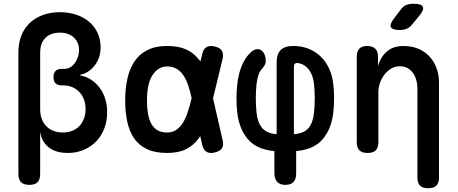

<svg xmlns="http://www.w3.org/2000/svg" viewBox="-20 -805 2440 1023"><path d="M136 180Q107 180 92.5 166Q78 152 78 122V-524Q78 -576 94 -616Q110 -656 139.5 -683.5Q169 -711 209.5 -725.5Q250 -740 299 -740Q347 -740 387 -726.5Q427 -713 455.5 -688.5Q484 -664 500 -629.5Q516 -595 516 -553Q516 -498 485.5 -457.5Q455 -417 407 -406V-403Q438 -398 465 -380.5Q492 -363 511 -337.5Q530 -312 540.5 -279Q551 -246 551 -209Q551 -161 536 -121Q521 -81 493 -52Q465 -23 426.5 -6.5Q388 10 341 10Q278 10 240 -19.5Q202 -49 194 -103V122Q194 152 180 166Q166 180 136 180ZM309 -438H323Q338 -438 351.5 -445Q365 -452 376 -465.5Q387 -479 394 -498Q401 -517 401 -539Q401 -579 373.5 -605Q346 -631 299 -631Q251 -631 222.5 -603.5Q194 -576 194 -524V-223Q194 -166 227 -132.5Q260 -99 315 -99Q341 -99 363.5 -107.5Q386 -116 402 -132.5Q418 -149 427 -172Q436 -195 436 -223Q436 -252 427 -275.5Q418 -299 402 -315.5Q386 -332 364.5 -341Q343 -350 318 -350H309Q287 -350 276 -361Q265 -372 265 -394Q265 -416 276 -427Q287 -438 309 -438Z M1166 -59Q1173 -31 1162.5 -15Q1152 1 1124 7.5Q1096 14 1079.5 3.5Q1063 -7 1057 -35L1047 -80L1037 -66Q1011 -30 971 -10Q931 10 870 10Q807 10 764 -10Q721 -30 695.5 -66.5Q670 -103 658.5 -154.5Q647 -206 647 -270Q647 -334 659 -387Q671 -440 697 -478.5Q723 -517 766 -538.5Q809 -560 870 -560Q931 -560 971 -542Q1011 -524 1037 -491Q1043 -485 1048 -478L1057 -515Q1063 -543 1079.5 -553.5Q1096 -564 1124 -557.5Q1152 -551 1162 -535Q1172 -519 1166 -491L1115 -281ZM1001 -282Q993 -321 982 -352Q971 -384 955.5 -406Q940 -428 919 -439.5Q898 -451 870 -451Q844 -451 824 -437.5Q804 -424 790 -400.5Q776 -377 769.5 -343.5Q763 -310 763 -270Q763 -231 768.5 -199Q774 -167 786.5 -145Q799 -123 819.5 -111Q840 -99 870 -99Q898 -99 919 -113Q940 -127 955 -151.5Q970 -176 981 -210Q992 -243 1001 -282Z M1500 180Q1471 180 1456.5 163.5Q1442 147 1442 119V0Q1349 -8 1301.5 -62.5Q1254 -117 1244 -207Q1240 -241 1240 -281Q1240 -321 1244 -355Q1250 -410 1268 -454Q1286 -498 1316 -526Q1331 -540 1345.5 -542.5Q1360 -545 1371 -538Q1382 -531 1389 -515.5Q1396 -500 1396 -478Q1396 -470 1391 -459.5Q1386 -449 1374 -436Q1363 -424 1356.5 -404Q1350 -384 1347 -358Q1343 -323 1343 -281.5Q1343 -240 1347 -204Q1352 -153 1376.5 -123.5Q1401 -94 1454 -90V-472Q1454 -517 1475.5 -538.5Q1497 -560 1543 -560Q1588 -560 1625 -545Q1662 -530 1689.5 -503Q1717 -476 1734 -438.5Q1751 -401 1756 -355Q1760 -321 1760 -281Q1760 -241 1756 -207Q1746 -117 1698.5 -62.5Q1651 -8 1558 0V119Q1558 150 1543.5 165Q1529 180 1500 180ZM1546 -449V-90Q1600 -94 1624 -123Q1648 -152 1653 -204Q1657 -240 1657 -281.5Q1657 -323 1653 -358Q1651 -380 1644 -399.5Q1637 -419 1626.5 -433Q1616 -447 1601.5 -456.5Q1587 -466 1568 -469Q1558 -471 1552 -466Q1546 -461 1546 -449Z M1996 -316V-48Q1996 -18 1982 -4Q1968 10 1939 10Q1909 10 1895 -4Q1881 -18 1881 -48V-503Q1881 -532 1895 -546Q1909 -560 1936 -560Q1964 -560 1979 -546Q1994 -532 1994 -503V-453Q2009 -504 2043 -532Q2077 -560 2129 -560Q2173 -560 2208 -545.5Q2243 -531 2267.5 -505Q2292 -479 2305.5 -443Q2319 -407 2319 -364V141Q2319 170 2305 184Q2291 198 2261 198Q2232 198 2218 184Q2204 170 2204 141V-336Q2204 -358 2198 -379Q2192 -400 2180.5 -416Q2169 -432 2151.5 -442Q2134 -452 2110 -452Q2084 -452 2063 -439Q2042 -426 2027.5 -406.5Q2013 -387 2004.5 -363Q1996 -339 1996 -316ZM2177 -676Q2164 -659 2147.5 -652Q2131 -645 2111 -645Q2071 -645 2063 -660Q2055 -675 2080 -708L2114 -752Q2128 -772 2144.5 -778.5Q2161 -785 2184 -785Q2226 -785 2233 -769Q2240 -753 2215 -722Z"/></svg>

Font: Maple Mono SemiBold
Style: Regular
Weight: 600
Monospace: yes
Designer: subframe7536
Version: Version 7.000